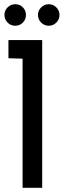

<svg xmlns="http://www.w3.org/2000/svg" viewBox="-20 -890 302 910"><path d="M52 -870Q31 -870 16 -855Q1 -840 1 -819Q1 -798 16 -783Q31 -768 52 -768Q74 -768 88.5 -783Q103 -798 103 -819Q103 -840 88.5 -855Q74 -870 52 -870ZM211 -870Q190 -870 175 -855Q160 -840 160 -819Q160 -798 175 -783Q190 -768 211 -768Q232 -768 247 -783Q262 -798 262 -819Q262 -840 247 -855Q232 -870 211 -870ZM20 -614 87 -612V0H180V-700H20Z"/></svg>

Font: Advent Pro SemiBold
Style: Regular
Weight: 600
Designer: VivaRado, Andreas Kalpakidis
Foundry: VivaRado, Andreas Kalpakidis
Version: Version 3.000